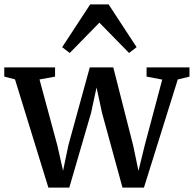

<svg xmlns="http://www.w3.org/2000/svg" viewBox="-26 -851 886 877"><path d="M-6.5 -501V-543H225.5V-501L154.5 -488L236.5 -184.5L262 -71L286.5 -188L384 -543H491.5L582.5 -185.5L606.5 -70.5L635 -187L715 -487.5L643.5 -501V-543H839.5V-501L786 -488L631.5 6H533.5L440 -335.5L415 -451.5L390 -335.5L290.5 6H195L42.5 -488.5ZM292.5 -609 258 -635.5 386 -831H470L598 -635.5L563.5 -609L428 -747.5Z"/></svg>

Font: Merriweather 48pt Medium
Style: Regular
Weight: 500
Version: Version 2.100